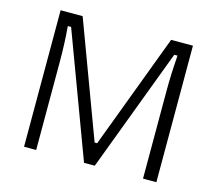

<svg xmlns="http://www.w3.org/2000/svg" viewBox="-100 -833 1074 950"><g transform="rotate(15 437.0 -357.5)"><path d="M460.4 -7.3H405.3L171.4 -635.3L169.4 -640.1H164.6H160.6H152.8L153.3 -632.3Q156.7 -594.7 158.4 -550.3Q160.2 -505.9 160.2 -454.1V-7.3H98.1V-706.5H210.9L428.2 -122.6L429.7 -117.7H434.6H438.5H443.4L444.8 -122.6L664.1 -706.5H775.9V-7.3H707.5V-460Q707.5 -538.6 714.4 -631.3L714.8 -639.2H707H703.1H698.2L696.3 -634.3Z"/></g></svg>

Font: Sahel Light FD
Style: Light-FD
Weight: 300
Foundry: Saber Rastikerdar (saber.rastikerdar@gmail.com)
Version: Version 3.3.0